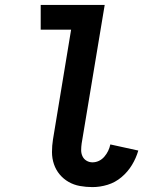

<svg xmlns="http://www.w3.org/2000/svg" viewBox="-20 -755 640 783"><path d="M357 8Q331 8 306 3.5Q281 -1 260 -13Q239 -25 223.5 -43.5Q208 -62 200 -85.5Q192 -109 192 -135Q192 -161 196 -186L270 -634H146V-735H407L313 -170Q311 -156 311 -142.5Q311 -129 316.5 -117.5Q322 -106 333 -99.5Q344 -93 357 -93Q371 -93 383.5 -99Q396 -105 405.5 -116Q415 -127 421 -139.5Q427 -152 430 -166L544 -141Q535 -110 518 -82Q501 -54 475.5 -32.5Q450 -11 419 -1.5Q388 8 357 8Z"/></svg>

Font: Iosevka Slab Extended
Style: Bold Italic
Weight: 700
Width: 7
Italic angle: -9°
Monospace: yes
Designer: Belleve Invis
Foundry: Belleve Invis
Version: Version 11.1.0; ttfautohint (v1.8.3)